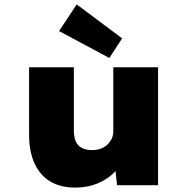

<svg xmlns="http://www.w3.org/2000/svg" viewBox="-20 -840 860 871"><path d="M321 11Q255 11 208.5 -16.5Q162 -44 137 -98Q112 -152 112 -229V-535H315V-250Q315 -219 323.5 -199Q332 -179 351 -169Q370 -159 398 -159Q418 -159 435.5 -165Q453 -171 466 -183Q479 -195 486.5 -210.5Q494 -226 494 -245V-535H697V0H511L499 -108L537 -120Q526 -85 495.5 -55Q465 -25 420.5 -7Q376 11 321 11ZM476 -577 248 -699 328 -820 534 -666Z"/></svg>

Font: Lexend Exa Black
Style: Regular
Weight: 900
Designer: Bonnie Shaver-Troup, Thomas Jockin
Foundry: Lexend
Version: Version 1.007